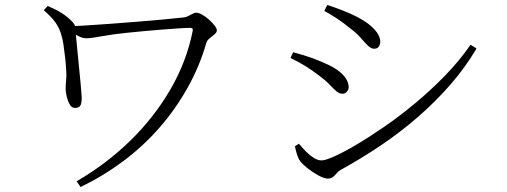

<svg xmlns="http://www.w3.org/2000/svg" viewBox="-20 -728 2040 772"><path d="M288 1Q407 -68 503.5 -162Q600 -256 665.5 -369Q731 -482 755 -605Q756 -611 753.5 -613.5Q751 -616 745 -616Q729 -616 699 -614Q669 -612 631 -609Q593 -606 555.5 -602.5Q518 -599 489 -596Q431 -590 388 -582Q345 -574 328 -574Q312 -574 295 -583Q278 -592 262 -602V-623Q282 -623 324 -625.5Q366 -628 419.5 -632Q473 -636 529 -640.5Q585 -645 635 -649.5Q685 -654 719 -658Q728 -659 737 -663.5Q746 -668 754 -672.5Q762 -677 769 -677Q779 -677 793 -669Q807 -661 820.5 -649Q834 -637 843 -625Q852 -613 852 -606Q852 -598 842.5 -590Q833 -582 823 -574Q813 -566 810 -557Q783 -462 734.5 -375.5Q686 -289 621 -214.5Q556 -140 475.5 -80Q395 -20 304 24ZM282 -294Q268 -294 260 -308.5Q252 -323 248 -341Q244 -359 244 -369Q244 -389 246 -406Q248 -423 246 -449Q245 -469 242 -496Q239 -523 235 -549.5Q231 -576 225 -593Q218 -616 203 -637.5Q188 -659 156 -687L172 -704Q203 -691 228 -675.5Q253 -660 274 -637Q280 -630 282 -622.5Q284 -615 284 -606Q284 -598 286.5 -573.5Q289 -549 292 -516.5Q295 -484 298.5 -450Q302 -416 304.5 -388Q307 -360 308 -345Q310 -324 305.5 -309Q301 -294 282 -294Z M1298 -10Q1284 -10 1261.5 -22Q1239 -34 1218.5 -50Q1198 -66 1187 -80Q1179 -91 1173 -111Q1167 -131 1166 -140L1182 -150Q1197 -132 1211.5 -117.5Q1226 -103 1242 -93Q1258 -83 1273 -83Q1288 -83 1325 -99.5Q1362 -116 1413.5 -146.5Q1465 -177 1526 -219Q1587 -261 1649.5 -313Q1712 -365 1769.5 -424Q1827 -483 1872 -548L1896 -533Q1852 -458 1792.5 -389.5Q1733 -321 1662 -259Q1591 -197 1511.5 -143.5Q1432 -90 1350 -45Q1341 -40 1334 -31.5Q1327 -23 1319 -16.5Q1311 -10 1298 -10ZM1357 -351Q1344 -351 1332 -361.5Q1320 -372 1304.5 -388.5Q1289 -405 1263 -424Q1236 -445 1208.5 -462Q1181 -479 1148 -495L1159 -518Q1199 -507 1229.5 -496.5Q1260 -486 1292 -471Q1322 -458 1342 -442.5Q1362 -427 1372 -410.5Q1382 -394 1382 -377Q1382 -370 1378.5 -364.5Q1375 -359 1370 -355Q1365 -351 1357 -351ZM1484 -532Q1473 -532 1460.5 -543.5Q1448 -555 1431.5 -574.5Q1415 -594 1388 -614Q1363 -635 1333.5 -654.5Q1304 -674 1284 -684L1296 -708Q1324 -699 1356.5 -686.5Q1389 -674 1418 -659Q1453 -640 1472 -623Q1491 -606 1500 -590.5Q1509 -575 1509 -560Q1509 -549 1503 -540.5Q1497 -532 1484 -532Z"/></svg>

Font: Noto Serif HK ExtraLight Light
Style: Regular
Weight: 300
Version: Version 2.002-H1;hotconv 1.1.0;makeotfexe 2.6.0